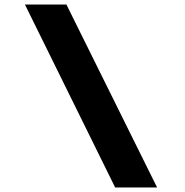

<svg xmlns="http://www.w3.org/2000/svg" viewBox="-20 -720 817 847"><path d="M488 107 90 -700H273L673 107Z"/></svg>

Font: Lexend Tera
Style: Bold
Weight: 700
Designer: Bonnie Shaver-Troup, Thomas Jockin
Foundry: Lexend
Version: Version 1.007